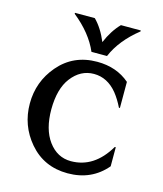

<svg xmlns="http://www.w3.org/2000/svg" viewBox="-113 -831 788 926"><g transform="rotate(15 281.0 -368.5)"><path d="M146 -747.1H245.1Q283.7 -708.5 310.1 -645Q336.4 -707 375.5 -747.1H474.6V-742.2Q385.3 -671.4 349.1 -585.9H271.5Q235.4 -670.4 146 -742.2ZM503.9 -171.9V-76.7Q430.7 9.8 311.5 9.8Q192.9 9.8 119.1 -76.7Q48.8 -159.2 48.8 -269Q48.8 -377.9 119.1 -460.4Q192.9 -546.9 311.5 -546.9Q408.7 -546.9 474.1 -490.2V-359.9H469.2Q450.7 -397.9 427.7 -426.8Q378.9 -486.3 311.5 -486.3Q244.6 -486.3 199.2 -426.8Q156.7 -371.1 156.2 -268.6Q156.2 -168.9 199.2 -110.4Q243.2 -50.8 311.5 -50.8Q427.7 -50.8 499 -171.9Z"/></g></svg>

Font: Classica
Style: Book
Weight: 400
Version: Version 1.001